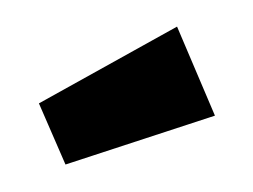

<svg xmlns="http://www.w3.org/2000/svg" viewBox="-31 -886 406 308"><g transform="rotate(5 171.5 -732.0)"><path d="M243 -850 316 -713 84 -614 33 -708Z"/></g></svg>

Font: Fira Sans Condensed Black
Style: Regular
Weight: 900
Width: 3
Designer: Carrois Corporate & Edenspiekermann AG
Foundry: Carrois Corporate GbR & Edenspiekermann AG
Version: Version 4.203